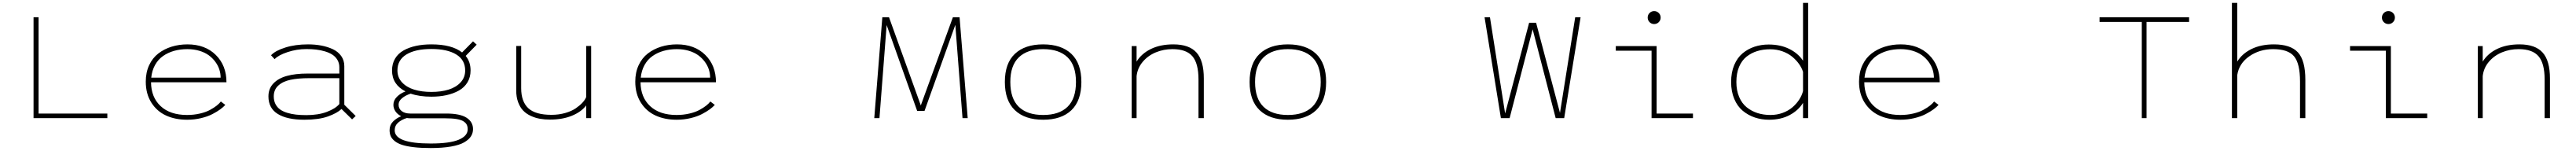

<svg xmlns="http://www.w3.org/2000/svg" viewBox="-20 -820 17890 1048"><path d="M248 -32H725.5V0H213V-700H248Z M1545 -92Q1531.5 -77 1510 -61.2Q1488.5 -45.5 1455.5 -28.2Q1422.5 -11 1376.2 0Q1330 11 1279.5 11Q1197.5 11 1133.5 -18.2Q1069.5 -47.5 1031 -108.2Q992.5 -169 992.5 -253.5Q992.5 -317.5 1016 -367.8Q1039.5 -418 1080 -449Q1120.5 -480 1172 -496Q1223.5 -512 1282 -512Q1404.5 -512 1478.8 -438.8Q1553 -365.5 1553 -249H1029Q1030 -144.5 1096 -83.2Q1162 -22 1279.5 -22Q1326.5 -22 1368.2 -31.8Q1410 -41.5 1438.5 -57Q1467 -72.5 1485.2 -87Q1503.5 -101.5 1514 -115.5ZM1281.5 -479Q1232 -479 1189.2 -467Q1146.5 -455 1112.5 -431.2Q1078.5 -407.5 1057 -369Q1035.5 -330.5 1030.5 -281H1512.5Q1512.5 -309.5 1503.5 -337.5Q1494.5 -365.5 1475.5 -391.2Q1456.5 -417 1429.8 -436.5Q1403 -456 1364.8 -467.5Q1326.5 -479 1281.5 -479Z M2119.5 -512Q2168.5 -512 2212 -503.8Q2255.5 -495.5 2292 -478.5Q2328.5 -461.5 2350 -431.2Q2371.5 -401 2371.5 -361V-93L2450.5 -15L2425.5 8.5L2352 -63.5Q2321.5 -34.5 2258 -11.8Q2194.5 11 2093.5 11Q1974.5 11 1909.5 -29Q1844.5 -69 1844.5 -151Q1844.5 -205 1879 -241Q1913.5 -277 1973 -293.2Q2032.5 -309.5 2115.5 -309.5H2337V-353Q2337 -381.5 2323.8 -404Q2310.5 -426.5 2288.8 -440.5Q2267 -454.5 2236.8 -463.5Q2206.5 -472.5 2175.2 -476Q2144 -479.5 2108.5 -479.5Q2040.5 -479.5 1976.8 -458.2Q1913 -437 1887.5 -409.5L1862.5 -436.5Q1892.5 -468.5 1961.8 -490.2Q2031 -512 2119.5 -512ZM2108 -21Q2190.5 -21 2250.2 -43.5Q2310 -66 2337 -98V-277.5H2128.5Q2050.5 -277.5 1997.5 -266.2Q1944.5 -255 1913 -226.2Q1881.5 -197.5 1881.5 -151Q1881.5 -121 1893.2 -98Q1905 -75 1925.2 -60.5Q1945.5 -46 1975 -37Q2004.5 -28 2036.8 -24.5Q2069 -21 2108 -21Z M2976.5 -149Q2894 -149 2832.5 -170Q2796.5 -158.5 2772.5 -138.5Q2748.5 -118.5 2748.5 -94Q2748.5 -65 2770.8 -48.5Q2793 -32 2829.5 -32H3078.5Q3175.5 -32 3220.5 -3Q3265.5 26 3265.5 76Q3265.5 104 3251 126.5Q3236.5 149 3204.2 167.8Q3172 186.5 3112.8 197Q3053.5 207.5 2971.5 207.5Q2904 207.5 2853.5 201.5Q2803 195.5 2771.5 185Q2740 174.5 2720.5 158.2Q2701 142 2693.5 124Q2686 106 2686 83Q2686 48 2709.5 24Q2733 0 2766.5 -13.5Q2741 -26 2726.8 -47Q2712.5 -68 2712.5 -92.5Q2712.5 -123.5 2736.8 -148Q2761 -172.5 2796.5 -185.5Q2703 -233.5 2703 -331Q2703 -378 2724 -413.2Q2745 -448.5 2782.8 -469.8Q2820.5 -491 2869 -501.5Q2917.5 -512 2976.5 -512Q3118.5 -512 3189.5 -456L3265.5 -533L3291 -510L3214.5 -432Q3248.5 -391 3248.5 -331Q3248.5 -284 3226.8 -248.2Q3205 -212.5 3166.8 -191.2Q3128.5 -170 3080.5 -159.5Q3032.5 -149 2976.5 -149ZM2976.5 -182Q3043.5 -182 3095.5 -198Q3147.5 -214 3179.2 -248.2Q3211 -282.5 3211 -331Q3211 -404 3149 -442Q3087 -480 2976.5 -480Q2865 -480 2802.8 -442Q2740.5 -404 2740.5 -331Q2740.5 -282.5 2772.5 -248.2Q2804.5 -214 2856.8 -198Q2909 -182 2976.5 -182ZM2721.5 84.5Q2721.5 176 2971.5 176Q3103.5 176 3166 149.8Q3228.5 123.5 3228.5 77.5Q3228.5 59 3222.2 46Q3216 33 3199.5 22.2Q3183 11.5 3151.2 6.2Q3119.5 1 3071.5 1H2832.5Q2817.5 1 2806 -1Q2769.5 10 2745.5 31Q2721.5 52 2721.5 84.5Z M3800 10Q3762.5 10 3730 4.2Q3697.5 -1.5 3666.5 -15.8Q3635.5 -30 3613.8 -52.5Q3592 -75 3578.8 -110.8Q3565.5 -146.5 3565.5 -193V-501H3600V-208Q3600 -115 3649.5 -69Q3699 -23 3810.5 -23Q3862 -23 3906.8 -36Q3951.5 -49 3980.2 -69Q4009 -89 4027 -109Q4045 -129 4051.5 -146.5V-501H4086V0H4051.5V-88.5Q4018.5 -44 3953 -17Q3887.5 10 3800 10Z M4945 -92Q4931.5 -77 4910 -61.2Q4888.5 -45.5 4855.5 -28.2Q4822.5 -11 4776.2 0Q4730 11 4679.5 11Q4597.5 11 4533.5 -18.2Q4469.5 -47.5 4431 -108.2Q4392.5 -169 4392.5 -253.5Q4392.5 -317.5 4416 -367.8Q4439.5 -418 4480 -449Q4520.5 -480 4572 -496Q4623.5 -512 4682 -512Q4804.5 -512 4878.8 -438.8Q4953 -365.5 4953 -249H4429Q4430 -144.5 4496 -83.2Q4562 -22 4679.5 -22Q4726.5 -22 4768.2 -31.8Q4810 -41.5 4838.5 -57Q4867 -72.5 4885.2 -87Q4903.5 -101.5 4914 -115.5ZM4681.5 -479Q4632 -479 4589.2 -467Q4546.5 -455 4512.5 -431.2Q4478.5 -407.5 4457 -369Q4435.5 -330.5 4430.5 -281H4912.5Q4912.5 -309.5 4903.5 -337.5Q4894.5 -365.5 4875.5 -391.2Q4856.5 -417 4829.8 -436.5Q4803 -456 4764.8 -467.5Q4726.5 -479 4681.5 -479Z M6052.5 0 6108.5 -700H6155L6372.5 -97.5L6376 -87.5L6379 -97.5L6598.5 -700H6645L6701.5 0H6665.5L6615.5 -647.5L6401.5 -50H6350.5L6138.5 -646L6088.5 0Z M6959.5 -251Q6959.5 -380.5 7029 -446.2Q7098.5 -512 7225.5 -512Q7352.5 -512 7421.8 -446Q7491 -380 7491 -251Q7491 -121.5 7421.8 -55.2Q7352.5 11 7225.5 11Q7098.5 11 7029 -55.5Q6959.5 -122 6959.5 -251ZM7225.5 -22Q7336.5 -22 7395 -78.8Q7453.5 -135.5 7453.5 -251Q7453.5 -366 7394.8 -422.5Q7336 -479 7225.5 -479Q7116 -479 7056.8 -422.2Q6997.5 -365.5 6997.5 -251Q6997.5 -135.5 7056.2 -78.8Q7115 -22 7225.5 -22Z M7840.5 0V-500H7874.5V-392.5Q7908.5 -448 7973.8 -480Q8039 -512 8130 -512Q8239.5 -512 8290.5 -455.5Q8341.5 -399 8341.5 -275.5V0H8304.5V-268.5Q8304.5 -380 8262.2 -429.5Q8220 -479 8124 -479Q8062 -479 8007.8 -456.5Q7953.5 -434 7917 -390.8Q7880.5 -347.5 7874.5 -291.5V0Z M8659.5 -251Q8659.5 -380.5 8729 -446.2Q8798.5 -512 8925.5 -512Q9052.5 -512 9121.8 -446Q9191 -380 9191 -251Q9191 -121.5 9121.8 -55.2Q9052.5 11 8925.5 11Q8798.5 11 8729 -55.5Q8659.5 -122 8659.5 -251ZM8925.5 -22Q9036.5 -22 9095 -78.8Q9153.5 -135.5 9153.5 -251Q9153.5 -366 9094.8 -422.5Q9036 -479 8925.5 -479Q8816 -479 8756.8 -422.2Q8697.5 -365.5 8697.5 -251Q8697.5 -135.5 8756.2 -78.8Q8815 -22 8925.5 -22Z M10405 0 10291.5 -700H10329L10432.5 -44L10434.5 -32.5L10435.5 -36.5L10601 -662H10649.5L10814.5 -39.5L10815.5 -36.5L10816.5 -44L10921 -700H10958.5L10844.5 0H10785.5L10625.5 -616.5L10465.5 0Z M11501.2 -666Q11488 -653 11469.5 -653Q11451 -653 11437.8 -666Q11424.5 -679 11424.5 -698Q11424.5 -717 11437.8 -730Q11451 -743 11469.5 -743Q11488 -743 11501.2 -730Q11514.5 -717 11514.5 -698Q11514.5 -679 11501.2 -666ZM11486.5 -32H11739V0H11451.5V-468H11203V-500H11486.5Z M12265 -511Q12347 -511 12408.5 -480.2Q12470 -449.5 12503.5 -398.5V-800H12539V0H12503.5V-106Q12470.5 -53 12410 -21Q12349.5 11 12267.5 11Q12215 11 12168.8 -4.5Q12122.5 -20 12085 -51Q12047.5 -82 12025.8 -133.5Q12004 -185 12004 -251Q12004 -317.5 12025.5 -368.5Q12047 -419.5 12083.8 -450Q12120.5 -480.5 12166.5 -495.8Q12212.5 -511 12265 -511ZM12040.5 -251Q12040.5 -192.5 12059.8 -147.2Q12079 -102 12112.5 -75.2Q12146 -48.5 12187.5 -35.2Q12229 -22 12277.5 -22Q12322.5 -22 12362 -36.5Q12401.5 -51 12429.5 -75Q12457.5 -99 12476.5 -128Q12495.5 -157 12503.5 -188V-321.5Q12494.5 -349.5 12475.5 -376.2Q12456.5 -403 12428.5 -426.2Q12400.5 -449.5 12360.5 -463.8Q12320.5 -478 12275.5 -478Q12226.5 -478 12185.5 -465.5Q12144.5 -453 12111.2 -426.8Q12078 -400.5 12059.2 -355.8Q12040.5 -311 12040.5 -251Z M13445 -92Q13431.5 -77 13410 -61.2Q13388.5 -45.5 13355.5 -28.2Q13322.5 -11 13276.2 0Q13230 11 13179.5 11Q13097.5 11 13033.5 -18.2Q12969.5 -47.5 12931 -108.2Q12892.5 -169 12892.5 -253.5Q12892.5 -317.5 12916 -367.8Q12939.5 -418 12980 -449Q13020.5 -480 13072 -496Q13123.5 -512 13182 -512Q13304.5 -512 13378.8 -438.8Q13453 -365.5 13453 -249H12929Q12930 -144.5 12996 -83.2Q13062 -22 13179.5 -22Q13226.5 -22 13268.2 -31.8Q13310 -41.5 13338.5 -57Q13367 -72.5 13385.2 -87Q13403.5 -101.5 13414 -115.5ZM13181.5 -479Q13132 -479 13089.2 -467Q13046.5 -455 13012.5 -431.2Q12978.5 -407.5 12957 -369Q12935.5 -330.5 12930.5 -281H13412.5Q13412.5 -309.5 13403.5 -337.5Q13394.5 -365.5 13375.5 -391.2Q13356.5 -417 13329.8 -436.5Q13303 -456 13264.8 -467.5Q13226.5 -479 13181.5 -479Z M15185 -700V-668H14889.5V0H14856.5V-668H14563V-700Z M15482.5 0V-800H15519.5V-392.5Q15553.5 -448 15618.8 -480Q15684 -512 15774.5 -512Q15890 -512 15941.2 -456.2Q15992.5 -400.5 15992.5 -265.5V0H15955.5V-255.5Q15955.5 -379.5 15914 -429.2Q15872.5 -479 15768.5 -479Q15675 -479 15603.5 -429.5Q15532 -380 15519.5 -299V0Z M16601.2 -666Q16588 -653 16569.5 -653Q16551 -653 16537.8 -666Q16524.5 -679 16524.5 -698Q16524.5 -717 16537.8 -730Q16551 -743 16569.5 -743Q16588 -743 16601.2 -730Q16614.5 -717 16614.5 -698Q16614.5 -679 16601.2 -666ZM16586.5 -32H16839V0H16551.5V-468H16303V-500H16586.5Z M17190.5 0V-500H17224.5V-392.5Q17258.5 -448 17323.8 -480Q17389 -512 17480 -512Q17589.5 -512 17640.5 -455.5Q17691.5 -399 17691.5 -275.5V0H17654.5V-268.5Q17654.5 -380 17612.2 -429.5Q17570 -479 17474 -479Q17412 -479 17357.8 -456.5Q17303.5 -434 17267 -390.8Q17230.5 -347.5 17224.5 -291.5V0Z"/></svg>

Font: League Mono Wide Thin
Style: Regular
Weight: 100
Width: 8
Designer: Tyler Finck
Foundry: The League of Moveable Type / Tyler Finck
Version: Version 2.210